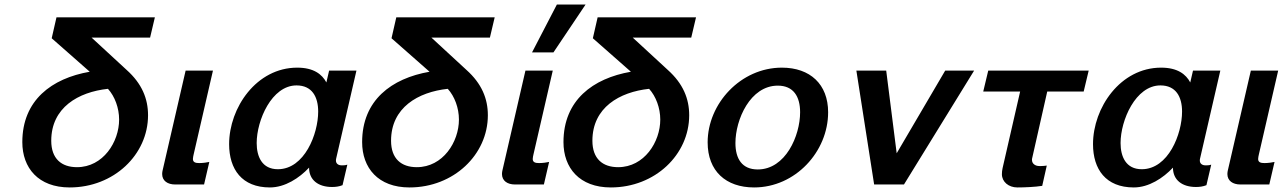

<svg xmlns="http://www.w3.org/2000/svg" viewBox="-20 -810 5632 843"><path d="M207 -642 374 -495C207 -466 78 -370 78 -186C78 -73 148 13 286 13C480 13 630 -131 630 -304C630 -377 603 -443 536 -503L382 -645H639L660 -734H228ZM454 -420C484 -387 503 -336 503 -285C503 -187 433 -76 318 -76C250 -76 205 -113 205 -192C205 -338 324 -406 454 -420Z M694 -62C693 -58 692 -52 692 -46C692 -16 716 0 749 0H876L899 -99C891 -97 871 -94 855 -94C839 -94 827 -97 827 -112C827 -117 829 -127 830 -131L915 -500H795Z M1107 -182C1107 -282 1173 -435 1282 -435C1350 -435 1377 -385 1377 -320C1377 -222 1317 -67 1200 -67C1130 -67 1107 -123 1107 -182ZM986 -177C986 -67 1042 13 1165 13C1231 13 1294 -28 1337 -74C1337 -19 1378 11 1438 11C1454 11 1469 9 1484 3L1505 -87C1500 -85 1492 -84 1485 -84H1480C1465 -84 1455 -92 1455 -105C1455 -107 1455 -111 1456 -114L1545 -500H1425L1413 -448C1394 -484 1357 -513 1285 -513C1106 -513 986 -337 986 -177Z M1699 -642 1866 -495C1699 -466 1570 -370 1570 -186C1570 -73 1640 13 1778 13C1972 13 2122 -131 2122 -304C2122 -377 2095 -443 2028 -503L1874 -645H2131L2152 -734H1720ZM1946 -420C1976 -387 1995 -336 1995 -285C1995 -187 1925 -76 1810 -76C1742 -76 1697 -113 1697 -192C1697 -338 1816 -406 1946 -420Z M2551 -790H2425L2316 -580H2410ZM2186 -62C2185 -58 2184 -52 2184 -46C2184 -16 2208 0 2241 0H2368L2391 -99C2383 -97 2363 -94 2347 -94C2331 -94 2319 -97 2319 -112C2319 -117 2321 -127 2322 -131L2407 -500H2287Z M2583 -642 2750 -495C2583 -466 2454 -370 2454 -186C2454 -73 2524 13 2662 13C2856 13 3006 -131 3006 -304C3006 -377 2979 -443 2912 -503L2758 -645H3015L3036 -734H2604ZM2830 -420C2860 -387 2879 -336 2879 -285C2879 -187 2809 -76 2694 -76C2626 -76 2581 -113 2581 -192C2581 -338 2700 -406 2830 -420Z M3087 -185C3087 -59 3167 13 3291 13C3472 13 3616 -144 3616 -317C3616 -440 3537 -513 3413 -513C3232 -513 3087 -355 3087 -185ZM3209 -182C3209 -285 3274 -434 3395 -434C3464 -434 3493 -386 3493 -317C3493 -214 3429 -66 3307 -66C3238 -66 3209 -113 3209 -182Z M4257 -500H4130L3917 -137L3871 -500H3740L3818 0H3949Z M4738 -408 4760 -500H4319L4297 -408H4459L4382 -72C4380 -65 4379 -52 4379 -45C4379 -12 4408 13 4447 13C4478 13 4525 11 4556 6L4576 -83C4568 -82 4560 -81 4552 -81H4543C4527 -81 4511 -90 4511 -108C4511 -111 4511 -113 4512 -116L4578 -408Z M4900 -182C4900 -282 4966 -435 5075 -435C5143 -435 5170 -385 5170 -320C5170 -222 5110 -67 4993 -67C4923 -67 4900 -123 4900 -182ZM4779 -177C4779 -67 4835 13 4958 13C5024 13 5087 -28 5130 -74C5130 -19 5171 11 5231 11C5247 11 5262 9 5277 3L5298 -87C5293 -85 5285 -84 5278 -84H5273C5258 -84 5248 -92 5248 -105C5248 -107 5248 -111 5249 -114L5338 -500H5218L5206 -448C5187 -484 5150 -513 5078 -513C4899 -513 4779 -337 4779 -177Z M5371 -62C5370 -58 5369 -52 5369 -46C5369 -16 5393 0 5426 0H5553L5576 -99C5568 -97 5548 -94 5532 -94C5516 -94 5504 -97 5504 -112C5504 -117 5506 -127 5507 -131L5592 -500H5472Z"/></svg>

Font: Perun SemiBold Italic
Style: Regular
Weight: 400
Italic angle: -12°
Foundry: Copyright (c) Stefan Peev, Context Ltd, 2016
Version: Version 1.026